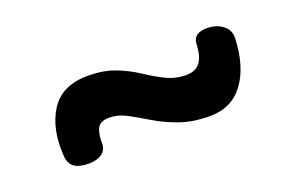

<svg xmlns="http://www.w3.org/2000/svg" viewBox="-43 -548 736 477"><g transform="rotate(-20 325.0 -310.0)"><path d="M453 -210Q407 -210 372.5 -222.5Q338 -235 311.5 -251Q285 -267 262 -279.5Q239 -292 215 -292Q192 -292 184.5 -278.5Q177 -265 177 -240Q178 -222 165 -212Q152 -202 129 -202Q104 -202 91 -211.5Q78 -221 77 -242Q72 -314 102 -361Q132 -408 201 -408Q242 -408 273 -396Q304 -384 329.5 -367Q355 -350 379.5 -338Q404 -326 432 -326Q457 -326 469 -342Q481 -358 482 -391Q484 -418 519 -418Q544 -418 561 -405Q578 -392 577 -370Q574 -296 542 -253Q510 -210 453 -210Z"/></g></svg>

Font: Playpen Sans SemiBold
Style: Regular
Weight: 600
Designer: Laura Meseguer, Veronika Burian, José Scaglione
Foundry: TypeTogether
Version: Version 1.001